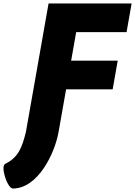

<svg xmlns="http://www.w3.org/2000/svg" viewBox="-69 -845 777 1105"><path d="M688.5 -825H210.5L80 -85C58.5 0.4 38.5 60.1 -38.9 98C-68.4 112.4 -25.9 240 4.7 240C149.7 240 246.5 37 268 -85L311.4 -331H579.4L608.5 -496H340.5L369.4 -660H659.4Z"/></svg>

Font: Hussar Wysoki
Style: Obl
Weight: 700
Foundry: Cannot Into Space Fonts
Version: Version 0.92